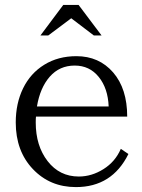

<svg xmlns="http://www.w3.org/2000/svg" viewBox="-20 -744 576 779"><path d="M298.8 -724.1 392.1 -600.1H360.8L269 -669.9L175.8 -600.1H144L236.8 -724.1ZM43.9 -247.1Q43.9 -324.7 73.7 -385.7Q103.5 -446.8 159.7 -481.4Q215.8 -516.1 290 -516.1Q381.8 -516.1 439 -450.2Q496.1 -384.3 496.1 -271H126Q125 -263.2 125 -247.1Q125 -152.3 173.3 -90.1Q221.7 -27.8 299.8 -27.8Q352.1 -27.8 399.9 -57.9Q447.8 -87.9 470.2 -140.1L501 -119.1Q434.6 15.1 288.1 15.1Q182.6 15.1 113.3 -58.1Q43.9 -131.3 43.9 -247.1ZM129.9 -312H420.9Q418 -385.7 380.6 -431.9Q343.3 -478 283.2 -478Q221.7 -478 182.1 -433.1Q142.6 -388.2 129.9 -312Z"/></svg>

Font: LT Superior Serif
Style: Regular
Weight: 400
Designer: Daniel Lyons
Foundry: LyonsType
Version: Version 2.120;FEAKit 1.0